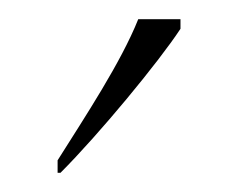

<svg xmlns="http://www.w3.org/2000/svg" viewBox="-20 -786 248 200"><path d="M40 -619V-606H43C83 -646 145 -721 168 -756V-766H124C106 -721 69 -665 40 -619Z"/></svg>

Font: Noto Serif Myanmar SemiCondensed Thin
Style: Regular
Weight: 100
Width: 4
Designer: Ben Mitchell and the Monotype Design Team
Foundry: Monotype Imaging Inc.
Version: Version 2.106